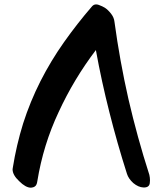

<svg xmlns="http://www.w3.org/2000/svg" viewBox="-20 -829 754 887"><path d="M669.9 -21.5Q614.3 -194.3 573.2 -372.1Q533.2 -548.8 508.8 -728.5Q506.8 -748 493.2 -765.6Q479.5 -783.2 464.8 -793Q454.1 -799.8 435.5 -806.6Q429.7 -808.6 423.8 -808.6Q413.1 -808.6 405.3 -799.8Q336.9 -720.7 275.4 -633.8Q214.8 -547.9 167 -454.1Q119.1 -359.4 86.9 -258.8Q55.7 -158.2 39.1 -53.7Q38.1 -50.8 38.1 -46.9Q38.1 -20.5 68.4 7.8Q98.6 38.1 123 38.1Q126 38.1 128.9 37.1Q137.7 36.1 144.5 29.3Q150.4 22.5 152.3 8.8Q179.7 -160.2 251 -311.5Q321.3 -463.9 422.9 -597.7Q449.2 -453.1 485.4 -310.5Q521.5 -167 566.4 -26.4Q573.2 -3.9 595.7 16.6Q619.1 36.1 642.6 37.1Q668.9 38.1 671.9 17.6Q672.9 10.7 672.9 3.9Q672.9 -8.8 669.9 -21.5Z"/></svg>

Font: TroubleSide
Style: Comic
Weight: 400
Designer: Koroletov
Version: 1_5